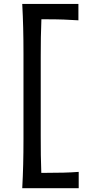

<svg xmlns="http://www.w3.org/2000/svg" viewBox="-20 -834 468 978"><path d="M93.3 124.5Q96.7 62 98.1 3.7Q99.6 -54.7 99.6 -125V-561.5Q99.6 -632.8 98.1 -691.7Q96.7 -750.5 93.3 -814H379.4V-730.5Q344.2 -732.9 304.7 -734.4Q265.1 -735.8 211.4 -735.8H190.9Q189 -689.9 188.2 -644.3Q187.5 -598.6 187.5 -545.9V-140.6Q187.5 -88.9 188 -43.9Q188.5 1 190.4 46.4H217.3Q262.2 46.4 303 45.4Q343.8 44.4 380.9 41.5V124.5Z"/></svg>

Font: Pinar DS1 Medium
Style: Regular
Weight: 500
Designer: Amin Abedi
Version: Version 3.000